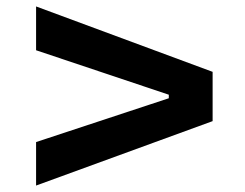

<svg xmlns="http://www.w3.org/2000/svg" viewBox="-20 -659 760 596"><path d="M92 -83V-218L504 -354V-365L92 -503V-639L640 -436V-283Z"/></svg>

Font: Mona Sans Expanded SemiBold
Style: Regular
Weight: 600
Width: 7
Designer: Deni Anggara
Foundry: GitHub
Version: Version 2.000